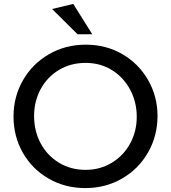

<svg xmlns="http://www.w3.org/2000/svg" viewBox="-20 -946 872 980"><path d="M784 -354Q784 -453 736.5 -536.5Q689 -620 605.5 -669Q522 -718 418 -718Q314 -718 229.5 -669Q145 -620 97 -536Q49 -452 49 -351Q49 -250 96.5 -166.5Q144 -83 228 -34.5Q312 14 416 14Q519 14 603.5 -35Q688 -84 736 -168.5Q784 -253 784 -354ZM678 -350Q678 -276 644.5 -214Q611 -152 551 -115.5Q491 -79 417 -79Q341 -79 281 -115.5Q221 -152 187.5 -214.5Q154 -277 154 -354Q154 -429 187.5 -491Q221 -553 281 -589Q341 -625 417 -625Q493 -625 552.5 -587.5Q612 -550 645 -487Q678 -424 678 -350ZM376 -771H451L354 -926L246 -900Z"/></svg>

Font: Geom
Style: Regular
Weight: 400
Version: Version 1.102